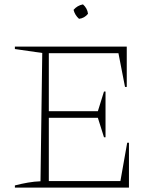

<svg xmlns="http://www.w3.org/2000/svg" viewBox="-20 -857 716 877"><path d="M561 -205H569V0H48V-10Q79 -18 108 -23Q137 -28 165 -29L173 -615L48 -633V-644H559V-460H551L521 -614H203V-349H427L455 -439H462V-230H455L427 -319H203V-30H530ZM359 -837Q379 -819 382 -794Q366 -774 341 -771Q322 -788 316 -812Q333 -832 359 -837Z"/></svg>

Font: Piazzolla SC Thin
Style: Regular
Weight: 100
Designer: Juan Pablo del Peral
Foundry: Huerta Tipografica
Version: Version 1.330